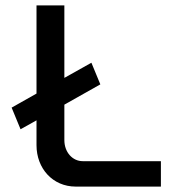

<svg xmlns="http://www.w3.org/2000/svg" viewBox="-20 -690 640 710"><path d="M23 -292 56 -212 115 -245V-153C115 -67 175 0 260 0H575V-94H286C248 -94 218 -127 218 -172V-303L351 -378L318 -458L218 -402V-670H115V-344Z"/></svg>

Font: LT Wave Mono Medium
Style: Regular
Weight: 500
Designer: Daniel Lyons
Version: Version 2.5 (Glyphs App)